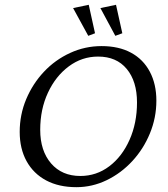

<svg xmlns="http://www.w3.org/2000/svg" viewBox="-20 -775 705 804"><path d="M299.8 8.8Q226.6 8.8 173.3 -19.5Q120.1 -47.9 91.3 -100.1Q62.5 -152.3 62.5 -222.7Q62.5 -294.9 89.8 -359.9Q117.2 -424.8 164.1 -474.6Q210.9 -524.4 273.4 -553.2Q335.9 -582 405.3 -582Q477.5 -582 528.8 -554.2Q580.1 -526.4 607.4 -474.6Q634.8 -422.9 634.8 -353.5Q634.8 -282.2 607.9 -216.8Q581.1 -151.4 534.2 -100.6Q487.3 -49.8 426.8 -20.5Q366.2 8.8 299.8 8.8ZM316.4 -38.1Q383.8 -38.1 437.5 -78.6Q491.2 -119.1 522.5 -189.5Q553.7 -259.8 553.7 -345.7Q553.7 -434.6 510.7 -486.3Q467.8 -538.1 390.6 -538.1Q323.2 -538.1 268.1 -497.1Q212.9 -456.1 180.7 -386.7Q148.4 -317.4 148.4 -231.4Q148.4 -143.6 193.8 -90.8Q239.3 -38.1 316.4 -38.1ZM462.9 -625 400.4 -741.2 465.8 -754.9 492.2 -635.7ZM349.6 -625 286.1 -741.2 351.6 -754.9 377.9 -635.7Z"/></svg>

Font: Crimson Pro Light
Style: Italic
Weight: 300
Italic angle: -12°
Designer: Jacques Le Bailly
Foundry: Baron von Fonthausen
Version: Version 1.003